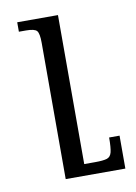

<svg xmlns="http://www.w3.org/2000/svg" viewBox="-64 -536 410 580"><g transform="rotate(-10 141.5 -246.0)"><path d="M274 -101V0H91V-418Q91 -447 84 -455Q77 -463 51 -463H29V-492H154V-35H188Q212 -35 223.5 -38.5Q235 -42 238.5 -56Q242 -70 242 -101Z"/></g></svg>

Font: Noto Serif Armenian Light
Style: Regular
Weight: 300
Version: Version 2.007